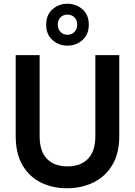

<svg xmlns="http://www.w3.org/2000/svg" viewBox="-20 -995 721 1027"><path d="M338 12Q261 12 199 -18.5Q137 -49 100.5 -111Q64 -173 64 -268V-700H192V-267Q192 -185 231.5 -145Q271 -105 341 -105Q410 -105 450 -145Q490 -185 490 -267V-700H618V-268Q618 -173 580 -111Q542 -49 478.5 -18.5Q415 12 338 12ZM340 -751Q294 -751 260.5 -781Q227 -811 227 -863Q227 -915 260.5 -945Q294 -975 340 -975Q388 -975 421.5 -945Q455 -915 455 -863Q455 -811 421.5 -781Q388 -751 340 -751ZM340 -809Q363 -809 378 -824Q393 -839 393 -863Q393 -888 378 -902.5Q363 -917 340 -917Q319 -917 304 -902.5Q289 -888 289 -863Q289 -839 304 -824Q319 -809 340 -809Z"/></svg>

Font: Firefly Display
Style: Bold
Weight: 700
Designer: Colophon Foundry, Jonny Pinhorn
Foundry: Colophon Foundry
Version: Version 1.200; ttfautohint (v1.8.3)